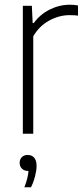

<svg xmlns="http://www.w3.org/2000/svg" viewBox="-20 -565 356 811"><path d="M76.5 -540.5H114.5L118 -467.5H122.5Q149.5 -504.5 190.2 -524.8Q231 -545 275 -545Q295 -545 309.5 -542V-499Q297.5 -501 273.5 -501Q229.5 -501 187.2 -477.8Q145 -454.5 120.5 -411.5V0H76.5ZM134.5 135.5Q134.5 154.5 128.2 179Q122 203.5 111 226H83Q98 187.5 100.5 157H98.5Q82.5 157 72.8 147.5Q63 138 63 123Q63 108 72.2 98.8Q81.5 89.5 97 89.5Q114.5 89.5 124.5 101.2Q134.5 113 134.5 135.5Z"/></svg>

Font: Encode Sans Semi Condensed ExLight
Style: Regular
Weight: 275
Width: 4
Designer: Multiple Designers
Foundry: Impallari Type
Version: Version 2.000